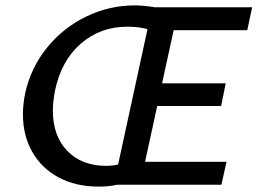

<svg xmlns="http://www.w3.org/2000/svg" viewBox="-20 -685 955 712"><path d="M624 -573 581 -376H817L800 -292H563L518 -85H820L801 0H414Q385 7 346 7Q261 7 197.5 -27Q134 -61 99.5 -122Q65 -183 65 -261Q65 -300 74 -342Q95 -435 154.5 -508.5Q214 -582 299.5 -623.5Q385 -665 480 -665Q512 -665 554 -658H915L897 -573ZM176 -275Q176 -181 229.5 -125.5Q283 -70 374 -70Q396 -70 418 -75L527 -577Q495 -586 452 -586Q352 -586 279.5 -523Q207 -460 184 -349Q176 -307 176 -275Z"/></svg>

Font: Ysabeau Semibold
Style: Italic
Weight: 600
Italic angle: -12°
Designer: Christian Thalmann (Catharsis Fonts)
Version: Version 0.003